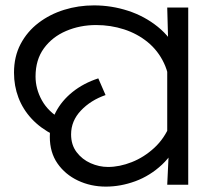

<svg xmlns="http://www.w3.org/2000/svg" viewBox="-20 -686 781 713"><path d="M179 -185Q130 -210 97.5 -245Q65 -280 48.5 -323.5Q32 -367 32 -416Q32 -476 56.5 -522.5Q81 -569 123 -601Q165 -633 218 -649.5Q271 -666 329 -666Q394 -666 455.5 -646Q517 -626 566 -586.5Q615 -547 644 -487Q673 -427 673 -347L611 -344Q611 -405 589 -451.5Q567 -498 528.5 -529.5Q490 -561 440.5 -577Q391 -593 337 -593Q277 -593 225.5 -571Q174 -549 143 -506.5Q112 -464 112 -402Q112 -356 135.5 -313.5Q159 -271 208 -243L179 -185ZM373 7Q317 7 269.5 -15.5Q222 -38 193.5 -79Q165 -120 165 -178Q165 -227 187 -269.5Q209 -312 249.5 -344.5Q290 -377 345 -395L372 -333Q317 -314 280.5 -275.5Q244 -237 244 -187Q244 -148 264.5 -121Q285 -94 316.5 -80Q348 -66 381 -66Q424 -66 469.5 -84Q515 -102 553 -137Q591 -172 612 -224L650 -180Q626 -116 581.5 -74.5Q537 -33 482.5 -13Q428 7 373 7ZM606 -106 601 -144V-471L605 -511L601 -658H679V0H601Z"/></svg>

Font: loriya85
Style: Book
Weight: 400
Designer: Jelle Bosma - Monotype Design Team
Foundry: Monotype Imaging Inc.
Version: Version 2.003